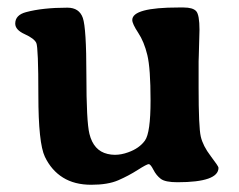

<svg xmlns="http://www.w3.org/2000/svg" viewBox="-20 -494 650 523"><path d="M575.2 -37.1Q575.2 2.4 463.4 2.4Q430.2 2.4 418 -6.8Q405.8 -16.1 397.9 -31.5Q390.1 -46.9 385 -46.9Q379.9 -46.9 355 -31Q330.1 -15.1 302 -2.9Q273.9 9.3 228.5 9.3Q183.1 9.3 151.6 -10.3Q120.1 -29.8 102.3 -66.9Q84.5 -104 84.5 -234.4Q84.5 -364.7 78.9 -377Q73.2 -389.2 47.4 -400.9Q21.5 -412.6 21.5 -429.7Q21.5 -453.1 50.8 -460.9Q96.2 -473.1 163.6 -473.1Q195.8 -473.1 205.6 -445.3Q215.3 -417.5 215.3 -290Q215.3 -162.6 223.6 -129.4Q234.9 -83.5 272.9 -74.7Q282.7 -72.3 293 -72.3Q310.5 -72.3 329.1 -79.1Q359.4 -89.8 374.8 -111.1Q390.1 -132.3 390.1 -220.2Q390.1 -308.1 381.3 -344.2Q372.6 -380.4 356.4 -404.8Q340.3 -429.2 340.3 -439.5Q340.3 -473.6 466.3 -473.6H480Q505.4 -473.6 514.4 -463.6Q523.4 -453.6 523.4 -412.6L521.5 -341.8L521 -327.1V-254.9Q521 -147.5 526.9 -122.1Q532.7 -96.7 554 -68.8Q575.2 -41 575.2 -37.1Z"/></svg>

Font: Averia Serif Libre
Style: Bold
Weight: 700
Version: Version 1.002